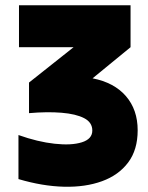

<svg xmlns="http://www.w3.org/2000/svg" viewBox="-20 -700 562 728"><path d="M90 -387Q132 -420 174.5 -454Q217 -488 259 -521Q208 -521 155.5 -521Q103 -521 52 -521Q52 -560 52 -600.5Q52 -641 52 -680Q157 -680 263.5 -680Q370 -680 475 -680Q475 -641 475 -600.5Q475 -560 475 -521Q439 -492 403 -462Q367 -432 331 -403Q413 -387 457.5 -335.5Q502 -284 502 -206Q502 -132 466 -84Q430 -36 367 -13Q304 10 222.5 8Q141 6 50 -21Q50 -62 50 -104.5Q50 -147 50 -188Q123 -162 187 -155Q251 -148 290.5 -160.5Q330 -173 330 -205Q330 -236 299 -252Q268 -268 213.5 -272.5Q159 -277 90 -271Q90 -300 90 -329.5Q90 -359 90 -387Z"/></svg>

Font: Tilt Warp
Style: Regular
Weight: 400
Designer: Andy Clymer
Foundry: Andy Clymer
Version: Version 1.000